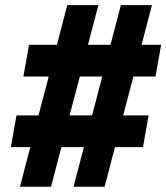

<svg xmlns="http://www.w3.org/2000/svg" viewBox="-20 -713 635 733"><path d="M260.7 0 300.3 -151.4H214.4L174.8 0H56.2L95.7 -151.4H21.5L43 -272.5H127L166 -420.9H69.3L90.8 -542H197.3L236.8 -693.4H355.5L315.9 -542H401.9L441.4 -693.4H560.1L520.5 -542H595.2L573.7 -420.9H489.3L450.2 -272.5H547.4L525.9 -151.4H418.9L379.4 0ZM245.6 -272.5H331.5L370.6 -420.9H284.7Z"/></svg>

Font: Cascadia Code PL
Style: Bold Italic
Weight: 700
Italic angle: -10°
Monospace: yes
Designer: Aaron Bell
Foundry: Saja Typeworks
Version: Version 2404.023; ttfautohint (v1.8.4)